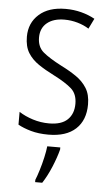

<svg xmlns="http://www.w3.org/2000/svg" viewBox="-54 -578 476 836"><g transform="rotate(5 184.0 -160.5)"><path d="M332 -136Q332 -67 290.5 -28.5Q249 10 171 10Q128 10 94.5 0.5Q61 -9 38 -22V-78Q64 -61 98.5 -50Q133 -39 170 -39Q224 -39 250.5 -64.5Q277 -90 277 -134Q277 -177 251 -200Q225 -223 172 -250Q134 -269 104.5 -289Q75 -309 58 -336.5Q41 -364 41 -407Q41 -467 83 -504.5Q125 -542 199 -542Q235 -542 267.5 -533.5Q300 -525 327 -510L305 -465Q283 -479 255 -487Q227 -495 198 -495Q150 -495 122 -472Q94 -449 94 -408Q94 -367 120.5 -344.5Q147 -322 201 -294Q239 -275 268 -255Q297 -235 314.5 -207Q332 -179 332 -136ZM228 70Q219 105 201.5 147Q184 189 163 221H132V211Q139 194 147.5 166.5Q156 139 162.5 110Q169 81 171 61H228Z"/></g></svg>

Font: Noto Sans Lao Condensed Light
Style: Regular
Weight: 300
Width: 3
Designer: Monotype Design Team
Foundry: Monotype Imaging Inc.
Version: Version 2.003; ttfautohint (v1.8.4.7-5d5b)